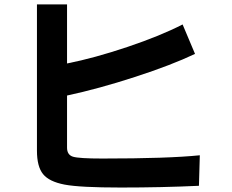

<svg xmlns="http://www.w3.org/2000/svg" viewBox="-20 -798 1040 860"><path d="M145.5 -123V-778.3H280.3V-513.7Q403.3 -538.1 551.3 -587.9Q699.2 -637.7 797.9 -688.5L853.5 -556.6Q749 -506.8 585.4 -453.6Q421.9 -400.4 280.3 -370.1V-136.7Q280.3 -104.5 306.6 -96.2Q333 -87.9 438.5 -87.9Q733.4 -87.9 875 -102.5L871.1 34.2Q705.1 42 521.5 42Q337.9 42 269 28.8Q200.2 15.6 172.9 -18.1Q145.5 -51.8 145.5 -123Z"/></svg>

Font: GenEi M Gothic v2 Bold
Style: Regular
Weight: 700
Version: Version 2.0